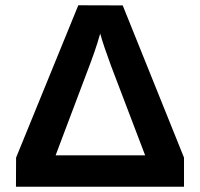

<svg xmlns="http://www.w3.org/2000/svg" viewBox="-20 -708 759 728"><path d="M677.7 -110.4V0H40.5L41 -110.4L276.9 -688L445.3 -687.5ZM190.9 -119.1H530.3L400.4 -460Q372.1 -536.6 359.9 -580.6Q359.4 -577.1 348.9 -543.7Q338.4 -510.3 322.3 -467.3Z"/></svg>

Font: Arimo
Style: Bold
Weight: 700
Designer: Steve Matteson
Foundry: Monotype Imaging Inc.
Version: Version 1.33